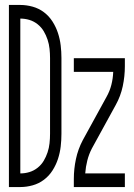

<svg xmlns="http://www.w3.org/2000/svg" viewBox="-20 -755 540 775"><path d="M16 0V-735H62Q87 -735 112 -728Q137 -721 157.5 -705.5Q178 -690 192 -668Q206 -646 214 -621.5Q222 -597 225 -571.5Q228 -546 228 -521V-215Q228 -189 225 -163.5Q222 -138 214 -113.5Q206 -89 192 -67Q178 -45 157.5 -29.5Q137 -14 112 -7Q87 0 62 0ZM62 -55Q81 -55 99 -60.5Q117 -66 132 -78Q147 -90 156.5 -106Q166 -122 172 -140Q178 -158 180 -177Q182 -196 182 -215V-521Q182 -539 180 -558Q178 -577 172 -595Q166 -613 156.5 -629Q147 -645 132 -657Q117 -669 99 -674.5Q81 -680 62 -680ZM278 0V-33Q278 -73 286.5 -113Q295 -153 314 -189L410 -364Q423 -387 429.5 -412.5Q436 -438 437 -465H278V-520H484V-488Q484 -447 475.5 -407Q467 -367 447 -331L351 -156Q339 -133 332.5 -107.5Q326 -82 324 -55H484V0Z"/></svg>

Font: Iosevka Curly Light
Style: Regular
Weight: 300
Monospace: yes
Designer: Belleve Invis
Foundry: Belleve Invis
Version: Version 22.1.2; ttfautohint (v1.8.4)